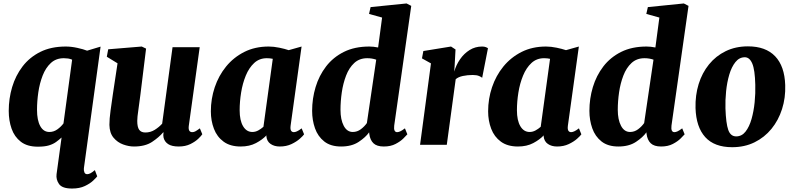

<svg xmlns="http://www.w3.org/2000/svg" viewBox="-20 -837 4596 1110"><path d="M465 135.5Q463.5 148 467.8 159Q472 170 484 170Q492.5 170 502.8 164.8Q513 159.5 528.5 146.5L542 182.5Q537 189.5 519 206.8Q501 224 470.5 238.5Q440 253 396.5 253Q339.5 253 321.2 226.8Q303 200.5 307 170L336 -42Q321 -28.5 304.2 -16.2Q287.5 -4 263 3.5Q238.5 11 198.5 11Q137.5 11 100.5 -17.5Q63.5 -46 47 -93Q30.5 -140 30.5 -196Q30.5 -267 50.2 -333.5Q70 -400 110.5 -453Q151 -506 213.2 -537Q275.5 -568 360 -568Q392 -568 427.2 -560.2Q462.5 -552.5 483.5 -544L561.5 -567.5ZM397 -492Q385.5 -497 373.5 -498.8Q361.5 -500.5 349 -500.5Q304 -500.5 274 -472.8Q244 -445 226.5 -400Q209 -355 201.5 -303Q194 -251 194 -202Q194 -141.5 212.8 -107.8Q231.5 -74 265.5 -74Q290.5 -74 311.8 -89.2Q333 -104.5 347 -123.5Z M754.5 10Q724.5 10 692 -1.8Q659.5 -13.5 636.5 -40.8Q613.5 -68 612.5 -115Q612.5 -149.5 619.2 -198Q626 -246.5 632.5 -292L659.5 -471L597.5 -509L605.5 -552L799.5 -568L824.5 -556L791.5 -288Q786.5 -244.5 780 -202.2Q773.5 -160 773.5 -138Q773.5 -102 784.8 -86.5Q796 -71 820.5 -71Q850 -71 874.8 -86.5Q899.5 -102 917.5 -122L977.5 -564H1134.5L1071.5 -110Q1066.5 -73 1091.5 -73Q1100 -73 1108.5 -77.2Q1117 -81.5 1135.5 -95L1149.5 -61Q1144.5 -52.5 1127 -35.5Q1109.5 -18.5 1080.8 -4.2Q1052 10 1013.5 10Q973 10 952 -4Q931 -18 925.5 -42Q922.5 -55 925.5 -71L923.5 -72Q899 -43 859 -16.5Q819 10 754.5 10Z M1660 -110Q1657.5 -90 1662.8 -81.5Q1668 -73 1679 -73Q1686 -73 1696.5 -77.5Q1707 -82 1724 -95L1738 -60.5Q1732.5 -52 1713.5 -35Q1694.5 -18 1665 -4Q1635.5 10 1597.5 10Q1566 10 1544.5 -4.8Q1523 -19.5 1520 -48.5L1520.5 -54.5Q1497 -29.5 1459.8 -9.8Q1422.5 10 1371.5 10Q1311 10 1272.8 -18Q1234.5 -46 1216.8 -92.5Q1199 -139 1199 -193.5Q1199 -265.5 1221.5 -332.5Q1244 -399.5 1287.2 -452.5Q1330.5 -505.5 1392.5 -536.8Q1454.5 -568 1533.5 -568Q1562.5 -568 1595 -561.2Q1627.5 -554.5 1649 -547L1723.5 -568ZM1557 -497Q1541 -500.5 1522.5 -500.5Q1479.5 -500.5 1449.5 -472.8Q1419.5 -445 1401 -400Q1382.5 -355 1374 -302.2Q1365.5 -249.5 1365.5 -199.5Q1365.5 -141 1385.2 -107.5Q1405 -74 1439 -74Q1456.5 -74 1472.8 -82.8Q1489 -91.5 1503 -104Z M2259 -111Q2254.5 -73 2276 -73Q2283 -73 2293 -77.2Q2303 -81.5 2321 -95L2335 -60.5Q2329 -53.5 2312 -36.5Q2295 -19.5 2266.8 -4.8Q2238.5 10 2199 10Q2158.5 10 2139 -8.8Q2119.5 -27.5 2115 -62.5L2114 -72Q2094 -43.5 2053.8 -16.8Q2013.5 10 1952 10Q1891.5 10 1854.5 -19.2Q1817.5 -48.5 1801 -95.5Q1784.5 -142.5 1784.5 -196Q1784.5 -267 1804.5 -333.5Q1824.5 -400 1865.2 -453Q1906 -506 1968.2 -537Q2030.5 -568 2115 -568Q2138.5 -568 2166 -562.5L2189 -735.5L2113.5 -756.5L2122.5 -796L2330.5 -817L2357.5 -803ZM2155 -492Q2131 -500.5 2103 -500.5Q2058 -500.5 2028 -472.8Q1998 -445 1980.8 -400Q1963.5 -355 1956 -303Q1948.5 -251 1948.5 -202Q1948.5 -145.5 1967.2 -109.8Q1986 -74 2019.5 -74Q2045 -74 2066 -89.8Q2087 -105.5 2101 -125.5Z M2606 -423Q2617 -461.5 2639.8 -494.5Q2662.5 -527.5 2695 -547.8Q2727.5 -568 2767 -568Q2780 -568 2788.8 -564.5Q2797.5 -561 2801 -558L2767.5 -387Q2764.5 -391 2750.5 -397.2Q2736.5 -403.5 2713 -403.5Q2683 -403.5 2656 -397.8Q2629 -392 2614.5 -379L2563 0H2408.5L2471.5 -470.5L2419.5 -499.5L2427.5 -542L2587.5 -568L2613.5 -551L2608.5 -459.5Z M3263 -110Q3260.5 -90 3265.8 -81.5Q3271 -73 3282 -73Q3289 -73 3299.5 -77.5Q3310 -82 3327 -95L3341 -60.5Q3335.5 -52 3316.5 -35Q3297.5 -18 3268 -4Q3238.5 10 3200.5 10Q3169 10 3147.5 -4.8Q3126 -19.5 3123 -48.5L3123.5 -54.5Q3100 -29.5 3062.8 -9.8Q3025.5 10 2974.5 10Q2914 10 2875.8 -18Q2837.5 -46 2819.8 -92.5Q2802 -139 2802 -193.5Q2802 -265.5 2824.5 -332.5Q2847 -399.5 2890.2 -452.5Q2933.5 -505.5 2995.5 -536.8Q3057.5 -568 3136.5 -568Q3165.5 -568 3198 -561.2Q3230.5 -554.5 3252 -547L3326.5 -568ZM3160 -497Q3144 -500.5 3125.5 -500.5Q3082.5 -500.5 3052.5 -472.8Q3022.5 -445 3004 -400Q2985.5 -355 2977 -302.2Q2968.5 -249.5 2968.5 -199.5Q2968.5 -141 2988.2 -107.5Q3008 -74 3042 -74Q3059.5 -74 3075.8 -82.8Q3092 -91.5 3106 -104Z M3862 -111Q3857.5 -73 3879 -73Q3886 -73 3896 -77.2Q3906 -81.5 3924 -95L3938 -60.5Q3932 -53.5 3915 -36.5Q3898 -19.5 3869.8 -4.8Q3841.5 10 3802 10Q3761.5 10 3742 -8.8Q3722.5 -27.5 3718 -62.5L3717 -72Q3697 -43.5 3656.8 -16.8Q3616.5 10 3555 10Q3494.5 10 3457.5 -19.2Q3420.5 -48.5 3404 -95.5Q3387.5 -142.5 3387.5 -196Q3387.5 -267 3407.5 -333.5Q3427.5 -400 3468.2 -453Q3509 -506 3571.2 -537Q3633.5 -568 3718 -568Q3741.5 -568 3769 -562.5L3792 -735.5L3716.5 -756.5L3725.5 -796L3933.5 -817L3960.5 -803ZM3758 -492Q3734 -500.5 3706 -500.5Q3661 -500.5 3631 -472.8Q3601 -445 3583.8 -400Q3566.5 -355 3559 -303Q3551.5 -251 3551.5 -202Q3551.5 -145.5 3570.2 -109.8Q3589 -74 3622.5 -74Q3648 -74 3669 -89.8Q3690 -105.5 3704 -125.5Z M4304 -569Q4406.5 -569 4461.2 -511.8Q4516 -454.5 4519.5 -345Q4522 -271.5 4501.2 -206.5Q4480.5 -141.5 4440 -92Q4399.5 -42.5 4342 -14.2Q4284.5 14 4213 14Q4110 14 4057.2 -44.2Q4004.5 -102.5 4001 -212Q3999 -286 4019 -350.8Q4039 -415.5 4078.8 -464.5Q4118.5 -513.5 4175.5 -541.2Q4232.5 -569 4304 -569ZM4286 -506Q4254 -506 4231.8 -478.2Q4209.5 -450.5 4196.2 -405.8Q4183 -361 4177.8 -309.5Q4172.5 -258 4174 -210Q4177 -123.5 4190.2 -86Q4203.5 -48.5 4236 -48.5Q4268.5 -48.5 4290.2 -76.2Q4312 -104 4324.8 -148.8Q4337.5 -193.5 4342.8 -245.8Q4348 -298 4346.5 -347Q4344.5 -433.5 4329 -469.8Q4313.5 -506 4286 -506Z"/></svg>

Font: Merriweather Black
Style: Italic
Weight: 900
Italic angle: -7.8°
Designer: Eben Sorkin
Foundry: Eben Sorkin
Version: Version 2.200;gftools[0.9.31]